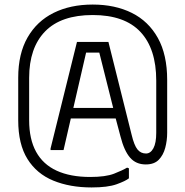

<svg xmlns="http://www.w3.org/2000/svg" viewBox="-20 -732 814 843"><path d="M488 -212 509 -133Q525 -70 551 -40Q577 -10 620 -10Q657 -10 677 -30.5Q697 -51 705.5 -83Q714 -115 714 -149V-381Q714 -492 673 -565.5Q632 -639 558.5 -675.5Q485 -712 387 -712Q289 -712 215.5 -675.5Q142 -639 101 -567.5Q60 -496 60 -391V-204Q60 -99 100.5 -34Q141 31 214 61Q287 91 382 91Q453 91 492 77Q531 63 546 51V7L538 4Q518 16 481 30.5Q444 45 376 45Q289 45 229 17.5Q169 -10 138.5 -65.5Q108 -121 108 -204V-390Q108 -522 178 -594Q248 -666 387 -666Q527 -666 596.5 -592Q666 -518 666 -378V-149Q666 -104 653.5 -81Q641 -58 621 -58Q598 -58 583.5 -76Q569 -94 558 -140L456 -548H318L202 -80V-73H259L291 -212ZM302 -258 358 -501H416L477 -258Z"/></svg>

Font: Phudu Light Light
Style: Regular
Weight: 300
Version: Version 1.005;gftools[0.9.23]